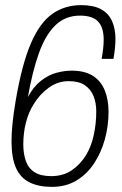

<svg xmlns="http://www.w3.org/2000/svg" viewBox="-20 -718 476 750"><path d="M183 12Q131 12 95.5 -5.5Q60 -23 42.5 -62Q25 -101 25 -166Q25 -198 29 -237Q33 -276 41 -323Q65 -465 100 -547Q135 -629 184 -663.5Q233 -698 297 -698Q345 -698 374.5 -682Q404 -666 417.5 -636Q431 -606 431 -566Q431 -549 429 -529Q427 -509 423 -488H377Q381 -510 383 -528.5Q385 -547 385 -563Q385 -611 363 -634Q341 -657 293 -657Q234 -657 195 -618Q156 -579 131 -507.5Q106 -436 89 -339Q111 -380 140 -402.5Q169 -425 200 -433.5Q231 -442 260 -442Q311 -442 342.5 -422Q374 -402 389 -365.5Q404 -329 404 -281Q404 -226 389.5 -173.5Q375 -121 347 -79Q319 -37 278 -12.5Q237 12 183 12ZM180 -30Q227 -30 260.5 -53Q294 -76 316 -112Q337 -147 346.5 -191.5Q356 -236 356 -283Q356 -316 345.5 -342.5Q335 -369 311.5 -385Q288 -401 248 -401Q206 -401 170.5 -375.5Q135 -350 111 -310Q91 -278 81 -238Q71 -198 71 -154Q71 -119 80.5 -90.5Q90 -62 114 -46Q138 -30 180 -30Z"/></svg>

Font: Archivo Condensed Thin
Style: Italic
Weight: 250
Width: 3
Italic angle: -10°
Designer: Hector Gatti
Foundry: Omnibus-Type
Version: Version 2.001